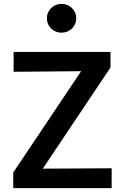

<svg xmlns="http://www.w3.org/2000/svg" viewBox="-20 -967 640 987"><path d="M48 0V-80L397 -601L50 -598V-700H548V-620L200 -100L554 -102V0ZM296 -799Q265 -799 243 -820.5Q221 -842 221 -873Q221 -904 243 -925.5Q265 -947 296 -947Q328 -947 350 -925.5Q372 -904 372 -873Q372 -842 350 -820.5Q328 -799 296 -799Z"/></svg>

Font: Red Hat Mono Medium
Style: Regular
Weight: 500
Monospace: yes
Designer: Pentagram, MCKL
Foundry: Pentagram, MCKL
Version: Version 1.023; ttfautohint (v1.8.3)